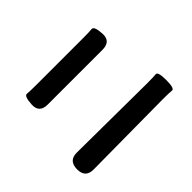

<svg xmlns="http://www.w3.org/2000/svg" viewBox="-107 -964 1215 1215"><g transform="rotate(-45 500.0 -357.0)"><path d="M162 -38Q87 -37 87 -112Q87 -190 162 -189L785 -184Q844 -184 865 -186.5Q886 -189 886 -113Q886 -38 864.5 -40.5Q843 -43 785 -43ZM246 -534Q170 -534 174 -606Q178 -678 201 -675.5Q224 -673 287 -673H701Q756 -673 780 -675.5Q804 -678 808 -606Q812 -534 736 -534Z"/></g></svg>

Font: Resource Han Rounded KR
Style: Bold
Weight: 700
Designer: Cyano Hao (round all glyphs); Ryoko NISHIZUKA 西塚涼子 (kana, bopomofo & ideographs); Paul D. Hunt (Latin, Greek & Cyrillic)
Foundry: Cyano Hao
Version: 0.990